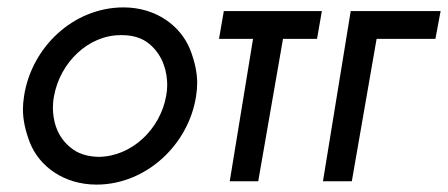

<svg xmlns="http://www.w3.org/2000/svg" viewBox="-20 -490 1211 519"><path d="M45 -230C43 -218 42 -205 42 -194C42 -165 49 -135 61 -104C86 -41 152 9 241 9C375 9 490 -99 510 -230C512 -242 513 -255 513 -266C513 -295 506 -325 494 -356C469 -419 403 -470 314 -470C178 -470 65 -362 45 -230ZM126 -230C142 -320 218 -395 306 -395C307 -395 309 -395 310 -395C340 -395 365 -387 384 -371C422 -339 432 -294 432 -260C432 -250 431 -240 429 -230C413 -141 336 -66 245 -66C215 -67 190 -75 171 -91C132 -122 123 -167 123 -199C123 -209 124 -220 126 -230Z M585 -460 572 -385H664L601 0H678L745 -385H837L850 -460Z M928 -460 853 0H931L998 -385H1157L1171 -460Z"/></svg>

Font: Jost
Style: Italic
Weight: 400
Italic angle: -5°
Version: Version 3.710